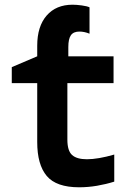

<svg xmlns="http://www.w3.org/2000/svg" viewBox="-20 -785 540 815"><path d="M316 10Q219 10 178.5 -38Q138 -86 138 -182V-432H30V-500L138 -546V-591Q138 -673 178 -719Q218 -765 288 -765Q305 -765 327 -762Q349 -759 360 -754V-642Q338 -651 317 -651Q292 -651 281 -635.5Q270 -620 270 -585V-546H462V-432H266V-192Q266 -145 286 -127Q306 -109 349 -109Q372 -109 401.5 -114Q431 -119 465 -129V-14Q430 -3 392 3.5Q354 10 316 10Z"/></svg>

Font: Noto Sans Mono ExtraCondensed
Style: Bold
Weight: 700
Width: 2
Designer: Monotype Design Team
Foundry: Monotype Imaging Inc.
Version: Version 2.014